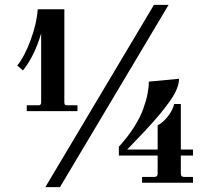

<svg xmlns="http://www.w3.org/2000/svg" viewBox="-20 -750 860 788"><path d="M74.2 -460.9 50.8 -481Q81.1 -518.6 106.2 -586.9Q131.3 -655.3 134.8 -711.9H244.1V-330.1Q244.1 -317.9 252.9 -317.9H297.9V-293.9H89.8V-317.9H139.2Q148.9 -317.9 148.9 -330.1V-612.8Q121.1 -519 74.2 -460.9ZM590.8 -415 714.8 -426.8Q714.8 -388.2 677.5 -335.2Q640.1 -282.2 574.2 -211.9L502 -136.2H627V-235.8Q648.9 -246.6 668.9 -272.2Q689 -297.9 694.8 -323.2H722.2V-136.2H772V-111.8H722.2V-37.1Q722.2 -23.9 735.8 -23.9H772V0H563V-23.9H613.8Q627 -23.9 627 -37.1V-111.8H467.8V-147.9Q503.9 -187 529.8 -227.8Q555.7 -268.6 568.1 -303.7Q580.6 -338.9 585.7 -365.5Q590.8 -392.1 590.8 -415ZM166 18.1 611.8 -730H671.9L226.1 18.1Z"/></svg>

Font: Flanker Steampunk
Style: Bold
Weight: 700
Designer: Alexey Kryukov, Leonardo Di Lena
Foundry: Alexey Kryukov, Leonardo Di Lena
Version: 1.210